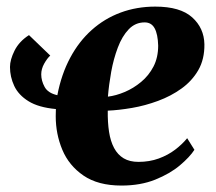

<svg xmlns="http://www.w3.org/2000/svg" viewBox="-20 -566 669 596"><path d="M136 -393.5Q126.5 -385 117.2 -368.5Q108 -352 108 -335Q108 -315.5 118.5 -296.2Q129 -277 158 -270.5Q170.5 -335.5 197.8 -386.5Q225 -437.5 264.8 -473Q304.5 -508.5 354.5 -527Q404.5 -545.5 462 -545.5Q539.5 -545.5 576.5 -512.2Q613.5 -479 614.5 -428.5Q615 -382 595.5 -348.2Q576 -314.5 543.2 -291Q510.5 -267.5 470.5 -252.8Q430.5 -238 389.8 -231Q349 -224 314.5 -222.5Q314 -186 318.5 -156.8Q323 -127.5 334.2 -106.5Q345.5 -85.5 364 -74.5Q382.5 -63.5 410 -63.5Q444 -63.5 472.8 -74Q501.5 -84.5 523.8 -101.5Q546 -118.5 561 -137L583.5 -101Q569 -78.5 538.5 -52.8Q508 -27 462.2 -8.5Q416.5 10 357 10Q284.5 10 239.2 -21Q194 -52 173.5 -101Q153 -150 153 -205Q153 -209.5 153.2 -215.8Q153.5 -222 153.5 -227.5Q99.5 -232.5 68.5 -251.8Q37.5 -271 24.2 -299.2Q11 -327.5 11 -358Q11 -380.5 25.2 -409Q39.5 -437.5 70 -457ZM429 -496.5Q400 -496.5 379.5 -475Q359 -453.5 345.8 -418.5Q332.5 -383.5 325.2 -343.2Q318 -303 315 -266Q340 -269 367.2 -280.5Q394.5 -292 418.2 -311.8Q442 -331.5 456.5 -359.5Q471 -387.5 471 -424.5Q470 -460 460 -478.2Q450 -496.5 429 -496.5Z"/></svg>

Font: Merriweather 72pt ExtraBold
Style: Italic
Weight: 800
Italic angle: -7.8°
Version: Version 2.101